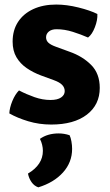

<svg xmlns="http://www.w3.org/2000/svg" viewBox="-20 -533 482 844"><path d="M21 -34.5Q22 -59 34.2 -88.8Q46.5 -118.5 63.5 -135.5Q96 -118.5 131.5 -106Q167 -93.5 202 -93.5Q232.5 -93.5 248.5 -104.5Q264.5 -115.5 264.5 -132.5Q264.5 -148 253.2 -159.8Q242 -171.5 217 -180.5L161 -201Q126 -214 97.5 -233.5Q69 -253 52.2 -281.5Q35.5 -310 35.5 -350Q35.5 -400 59.2 -436.5Q83 -473 126.2 -493Q169.5 -513 227 -513Q273 -513 324.5 -500.2Q376 -487.5 408 -471.5Q409.5 -445.5 397.2 -413.5Q385 -381.5 367 -368Q336.5 -381.5 300.2 -393Q264 -404.5 228.5 -404.5Q206.5 -404.5 194.5 -394.2Q182.5 -384 182.5 -369Q182.5 -355 192.5 -345.5Q202.5 -336 224.5 -328L286 -305.5Q343 -285.5 380.8 -247.5Q418.5 -209.5 418.5 -146.5Q418.5 -72.5 361.8 -29Q305 14.5 205 14.5Q152 14.5 104 0Q56 -14.5 21 -34.5ZM286 61.5Q291 72 294 88.8Q297 105.5 297 121.5Q297 180.5 257 225Q217 269.5 148.5 290.5Q130.5 284.5 118.8 267.8Q107 251 103 230Q168.5 191 168.5 130Q168.5 117 165.2 103.5Q162 90 155.5 77.5Q189 53.5 238 53.5Q262 53.5 286 61.5Z"/></svg>

Font: Signika Negative
Style: Bold
Weight: 700
Designer: Anna Giedry
Foundry: Anna Giedry
Version: Version 2.001